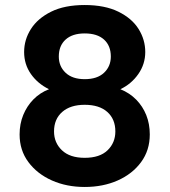

<svg xmlns="http://www.w3.org/2000/svg" viewBox="-20 -732 675 764"><path d="M317 12Q245 12 186.5 -14Q128 -40 93 -87Q58 -134 58 -197Q58 -239 72.5 -274.5Q87 -310 113 -336.5Q139 -363 175 -377Q130 -399 103 -437.5Q76 -476 76 -525Q76 -574 103 -616.5Q130 -659 183.5 -685.5Q237 -712 317 -712Q397 -712 451 -685.5Q505 -659 531.5 -616.5Q558 -574 558 -525Q558 -477 530.5 -437.5Q503 -398 459 -377Q496 -362 522 -335.5Q548 -309 562 -274Q576 -239 576 -197Q576 -134 541.5 -87Q507 -40 448.5 -14Q390 12 317 12ZM317 -104Q377 -104 408 -134Q439 -164 439 -209Q439 -258 407 -286.5Q375 -315 317 -315Q260 -315 227.5 -286.5Q195 -258 195 -209Q195 -164 226.5 -134Q258 -104 317 -104ZM317 -417Q367 -417 394 -442.5Q421 -468 421 -507Q421 -550 394 -574.5Q367 -599 317 -599Q268 -599 241 -574.5Q214 -550 214 -507Q214 -468 241 -442.5Q268 -417 317 -417Z"/></svg>

Font: DM Sans 18pt ExtraBold
Style: Regular
Weight: 800
Designer: Colophon Foundry, Jonny Pinhorn
Foundry: Colophon Foundry
Version: Version 4.004;gftools[0.9.30]